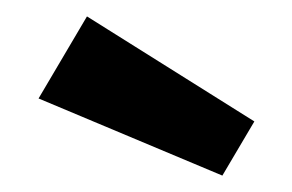

<svg xmlns="http://www.w3.org/2000/svg" viewBox="-20 -852 356 234"><path d="M251 -638 27 -732 86 -832 290 -704Z"/></svg>

Font: Qnwhxotralxmqkhsjrfbfhwcoqn
Style: Regular
Weight: 500
Designer: Carrois Corporate & Edenspiekermann
Foundry: Carrois Corporate GbR & Edenspiekermann AG
Version: Version 2.001